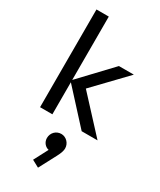

<svg xmlns="http://www.w3.org/2000/svg" viewBox="-257 -795 1012 1215"><g transform="rotate(30 249.0 -188.0)"><path d="M370 0H486L258 -247L477 -475H368L156 -251V-714H66V0H156V-234ZM194 310 246 338 312 213C329 181 334 162 334 147C334 109 303 79 268 79C230 79 201 109 201 147C201 178 223 202 248 207Z"/></g></svg>

Font: MV Cash
Style: Regular
Weight: 400
Designer: Rodrigo Fuenzalida
Foundry: fragTYPE
Version: Version 1.100;Glyphs 3.1.2 (3151)